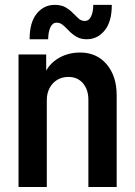

<svg xmlns="http://www.w3.org/2000/svg" viewBox="-20 -749 540 769"><path d="M54.2 0V-530.8H165V-467.8H185.1L153.3 -436.5Q166.5 -484.4 207.3 -511.5Q248 -538.6 300.8 -538.6Q367.2 -538.6 407.2 -491.5Q447.3 -444.3 447.3 -367.7V0H334V-349.1Q334 -390.1 312.3 -415.5Q290.5 -440.9 254.4 -440.9Q228.5 -440.9 209.2 -429.2Q189.9 -417.5 178.7 -396.5Q167.5 -375.5 167.5 -348.1V0ZM98.6 -591.8Q98.6 -659.7 127.2 -694.6Q155.8 -729.5 199.2 -729.5Q225.1 -729.5 241.9 -720Q258.8 -710.4 271.2 -697.5Q283.7 -684.6 294.7 -674.8Q305.7 -665 319.3 -665Q336.4 -665 345 -683.6Q353.5 -702.1 353.5 -729.5H427.7Q428.2 -663.6 399.7 -627.7Q371.1 -591.8 327.1 -591.8Q303.2 -591.8 286.4 -601.8Q269.5 -611.8 256.8 -625Q244.1 -638.2 232.7 -648.2Q221.2 -658.2 207 -658.2Q190.4 -658.2 181.9 -639.9Q173.3 -621.6 172.9 -591.8Z"/></svg>

Font: Reddit Sans Condensed SemiBold
Style: Regular
Weight: 600
Designer: Stephen Hutchings
Foundry: Reddit
Version: Version 1.014